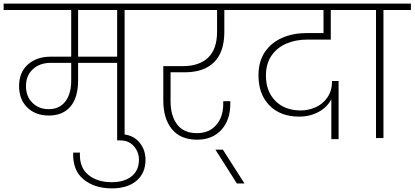

<svg xmlns="http://www.w3.org/2000/svg" viewBox="-52 -760 2282 1057"><path d="M785 -705H634V0H593V-414H378V-319Q378 -223 336 -173.5Q294 -124 217 -124Q143 -124 98 -168.5Q53 -213 53 -286Q53 -361 101 -404.5Q149 -448 227 -448H340V-705H-32V-740H785ZM593 -705H378V-448H593ZM340 -414H228Q167 -414 129 -379Q91 -344 91 -286Q91 -229 126.5 -194Q162 -159 217 -159Q274 -159 307 -200.5Q340 -242 340 -317Z M749 120Q749 193 699.5 235Q650 277 564 277Q468 277 407.5 227Q347 177 351 80H388Q384 161 433.5 202Q483 243 563 243Q632 243 672.5 210.5Q713 178 713 119Q713 77 685 45Q657 13 611 13H593V-21H611Q675 -21 712 20Q749 61 749 120Z M887 -362V-203Q887 -122 923.5 -74.5Q960 -27 1032 -27Q1099 -27 1138 -71.5Q1177 -116 1177 -189V-203H1216V-190Q1216 -99 1166.5 -45Q1117 9 1033 9Q942 9 894.5 -49Q847 -107 847 -206V-396H955Q1045 -396 1094 -443Q1143 -490 1143 -585V-705H721V-740H1323V-705H1183V-585Q1183 -474 1127 -418Q1071 -362 965 -362Z M1252 250 1134 64H1175L1294 250Z M1639 -542Q1576 -542 1524.5 -520Q1473 -498 1442.5 -453.5Q1412 -409 1412 -344Q1412 -257 1464 -204.5Q1516 -152 1604 -152Q1645 -152 1684.5 -169Q1724 -186 1750 -223Q1776 -260 1776 -314H1812V6H1772V-214Q1751 -171 1703 -144.5Q1655 -118 1595 -118Q1492 -118 1431.5 -179.5Q1371 -241 1371 -345Q1371 -422 1406.5 -474Q1442 -526 1502 -552Q1562 -578 1636 -578H1729V-705H1259V-740H1931V-705H1769V-542Z M2018 0V-705H1867V-740H2210V-705H2059V0Z"/></svg>

Font: Fz Poppins ExtLt
Style: Regular
Weight: 200
Designer: Ninad Kale (Devanagari), Jonny Pinhorn (Latin)
Foundry: Indian Type Foundry
Version: Vit hóa bi Vntype.Com & FontZin.Com